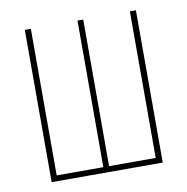

<svg xmlns="http://www.w3.org/2000/svg" viewBox="-65 -583 629 645"><g transform="rotate(-10 250.0 -260.0)"><path d="M60.5 0V-519.5H81.1V-19.5H240.2V-519.5H259.8V-19.5H418.9V-519.5H439.5V0Z"/></g></svg>

Font: Mgen+ 1mn thin
Style: Regular
Weight: 100
Designer: [Source Han Sans]
Ryoko NISHIZUKA  (kana & ideographs); Paul D. Hunt (Latin, Greek & Cyrillic); Wenlong ZHANG  (bopomofo
Version: Version 1.059.20150602